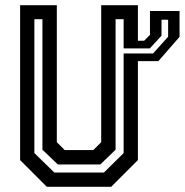

<svg xmlns="http://www.w3.org/2000/svg" viewBox="-20 -720 712 740"><path d="M189.5 -55H380.5L456.5 -130V-646H425.5V-143L366.5 -86H203L143.5 -143V-646H112.5V-130ZM602.5 -644V-582.5L557.5 -533.5H456.5V-514H570L628 -578.5V-644ZM558 -677.5H672V-578L590.5 -484.5H511.5V-103L408.5 0H160.5L57.5 -103V-700H199V-172L229.5 -141.5H339.5L370 -172V-700H511.5V-563H535.5L558 -585.5Z"/></svg>

Font: Tourney SemiBold
Style: Regular
Weight: 600
Version: Version 1.015